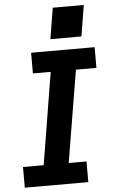

<svg xmlns="http://www.w3.org/2000/svg" viewBox="-63 -1013 626 1054"><g transform="rotate(-5 250.0 -485.5)"><path d="M30 0V-114H144L227 -621H129V-735H479V-621H366L282 -114H380V0ZM241 -800 269 -971H440L412 -800Z"/></g></svg>

Font: Iosevka SS04 Heavy Oblique
Style: Regular
Weight: 900
Italic angle: -9°
Monospace: yes
Designer: Belleve Invis
Foundry: Belleve Invis
Version: Version 19.0.0; ttfautohint (v1.8.4)